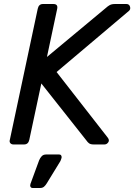

<svg xmlns="http://www.w3.org/2000/svg" viewBox="-20 -720 669 957"><path d="M47 0Q37 0 31.5 -6.5Q26 -13 29 -23L168 -676Q173 -700 194 -700H246Q270 -700 265 -676L214 -436L512 -684Q516 -688 526 -694Q536 -700 553 -700H610Q624 -700 628 -687Q632 -674 623 -666L262 -361L517 -34Q527 -21 519.5 -10.5Q512 0 501 0H447Q431 0 423.5 -6Q416 -12 413 -17L186 -304L126 -23Q121 0 100 0ZM143 217Q135 217 132 211Q129 205 132 196L175 79Q180 67 188 58.5Q196 50 210 50H275Q282 50 285 55Q288 60 287 66Q285 74 281 83L213 194Q207 204 199.5 210.5Q192 217 180 217Z"/></svg>

Font: Lubike
Style: Italic
Weight: 400
Italic angle: -12°
Foundry: Honoka55
Version: Version 1.000;July 22, 2022;FontCreator 14.0.0.2862 64-bit